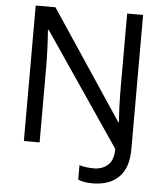

<svg xmlns="http://www.w3.org/2000/svg" viewBox="-60 -766 859 1008"><g transform="rotate(5 370.0 -262.0)"><path d="M465 190Q418 190 389 177V101Q424 111 465 111Q509 111 538.5 85.5Q568 60 569 0L166 -593H162Q170 -489 170 -387V0H87V-714H191L572 -142H576Q569 -217 569 -342V-714H653V-6Q653 92 603.5 141Q554 190 465 190Z"/></g></svg>

Font: Advent Sans Logo
Style: Regular
Weight: 400
Designer: Types & Symbols
Foundry: Types & Symbols
Version: Version 1.002